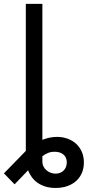

<svg xmlns="http://www.w3.org/2000/svg" viewBox="-54 -747 445 972"><path d="M160.5 -39.1Q197.8 -54 234.4 -54Q263.8 -54 288.7 -44.7Q313.6 -35.5 331.9 -18.6Q350.1 -1.8 360.4 22.2Q370.7 46.2 370.7 75.3Q370.7 104 360.8 127.8Q350.9 151.6 332.2 168.7Q313.6 185.7 286.9 195.1Q260.3 204.5 227.3 204.5Q198.5 204.5 175.8 197.4Q153.1 190.3 135.8 178.1Q118.6 165.8 106.9 149.7Q95.2 133.5 88.1 115.1L19.9 186.1L-34.1 130.7L76.7 17V-727.3H160.5ZM160.5 72.4Q160.5 84.9 166 95.7Q171.5 106.5 180.6 114.5Q189.6 122.5 201.9 127.3Q214.1 132.1 227.3 132.1Q240.1 132.1 250.5 127.8Q261 123.6 268.5 115.9Q275.9 108.3 280 98Q284.1 87.7 284.1 75.3Q284.1 49.7 267.4 35.5Q250.7 21.3 223 21.3Q204.2 21.3 189.1 27.3Q174 33.4 160.5 43.7Z"/></svg>

Font: Interop
Style: Regular
Weight: 400
Designer: Rasmus Andersson, Google, Jang Haemin
Foundry: jhaemin
Version: Version 1.008